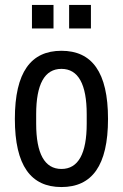

<svg xmlns="http://www.w3.org/2000/svg" viewBox="-20 -743 496 775"><path d="M196 -628V-723H109V-628ZM347 -628V-723H259V-628ZM228 -538C105 -538 40 -452 40 -263C40 -74 105 12 228 12C351 12 416 -74 416 -263C416 -452 351 -538 228 -538ZM228 -465C296 -465 330 -403 330 -282V-244C330 -123 296 -61 228 -61C160 -61 126 -123 126 -244V-282C126 -403 160 -465 228 -465Z"/></svg>

Font: Archivo Narrow
Style: Regular
Weight: 400
Designer: Hector Gatti
Foundry: Omnibus-Type
Version: Version 1.003;PS 001.003;hotconv 1.0.70;makeotf.lib2.5.58329